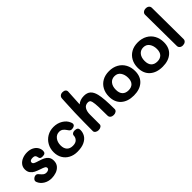

<svg xmlns="http://www.w3.org/2000/svg" viewBox="152 -1823 2862 2862"><g transform="rotate(-45 1583.5 -391.5)"><path d="M51 -110Q45 -125 45 -135Q45 -156 67 -175Q89 -194 115 -194Q130 -194 139 -187.5Q148 -181 153 -175.5Q158 -170 159 -168Q188 -134 207 -120Q226 -106 253 -106Q278 -106 296 -116.5Q314 -127 314 -146Q314 -167 293 -179Q272 -191 225 -206Q173 -224 140.5 -240Q108 -256 83.5 -287.5Q59 -319 59 -368Q59 -417 87 -452.5Q115 -488 161.5 -507Q208 -526 262 -526Q320 -526 362.5 -504.5Q405 -483 427 -447.5Q449 -412 449 -372Q449 -345 434 -331Q419 -317 384 -317Q353 -317 341.5 -327Q330 -337 327 -355Q324 -380 311.5 -395Q299 -410 262 -410Q234 -410 218.5 -400Q203 -390 203 -372Q203 -350 224.5 -338Q246 -326 294 -312Q345 -296 378 -280.5Q411 -265 435 -234.5Q459 -204 459 -154Q459 -97 427 -60Q395 -23 347 -7Q299 9 251 9Q182 9 128 -23.5Q74 -56 51 -110Z M544 -246Q544 -321 578 -382.5Q612 -444 672.5 -479.5Q733 -515 809 -515Q890 -515 953.5 -476Q1017 -437 1041 -375Q1049 -356 1049 -342Q1049 -309 1003 -298Q990 -295 979 -295Q959 -295 946.5 -305.5Q934 -316 919 -340Q900 -369 876 -386.5Q852 -404 817 -404Q761 -404 725 -358.5Q689 -313 689 -244Q689 -181 721.5 -145.5Q754 -110 816 -110Q875 -110 903.5 -140.5Q932 -171 932 -212Q932 -228 948.5 -241.5Q965 -255 993 -255Q1027 -255 1044.5 -242Q1062 -229 1062 -196Q1062 -146 1036 -101Q1010 -56 951.5 -27.5Q893 1 800 1Q726 1 667.5 -30Q609 -61 576.5 -117Q544 -173 544 -246Z M1643 -58Q1643 -34 1622 -19Q1601 -4 1571 -4Q1540 -4 1519 -20Q1498 -36 1498 -65Q1498 -188 1495.5 -256Q1493 -324 1483 -366Q1476 -394 1462 -402.5Q1448 -411 1431 -411Q1376 -411 1350 -369.5Q1324 -328 1324 -261V-55Q1324 -33 1303 -18.5Q1282 -4 1252 -4Q1222 -4 1201 -19Q1180 -34 1180 -56Q1180 -248 1185 -438Q1187 -509 1195 -656L1199 -727Q1201 -753 1220 -769.5Q1239 -786 1271 -786Q1302 -786 1320 -771Q1338 -756 1337 -731Q1329 -613 1323 -476Q1346 -497 1380 -509.5Q1414 -522 1457 -522Q1524 -522 1562.5 -487.5Q1601 -453 1619 -380Q1643 -281 1643 -58Z M1713 -250Q1713 -328 1746 -389Q1779 -450 1839.5 -484Q1900 -518 1982 -518Q2065 -518 2128 -483Q2191 -448 2225.5 -385.5Q2260 -323 2260 -243Q2260 -126 2187 -61.5Q2114 3 1989 3Q1862 3 1787.5 -63.5Q1713 -130 1713 -250ZM2115 -245Q2115 -312 2082.5 -359.5Q2050 -407 1987 -407Q1928 -407 1893 -364Q1858 -321 1858 -249Q1858 -179 1892 -143.5Q1926 -108 1987 -108Q2048 -108 2081.5 -142.5Q2115 -177 2115 -245Z M2320 -250Q2320 -328 2353 -389Q2386 -450 2446.5 -484Q2507 -518 2589 -518Q2672 -518 2735 -483Q2798 -448 2832.5 -385.5Q2867 -323 2867 -243Q2867 -126 2794 -61.5Q2721 3 2596 3Q2469 3 2394.5 -63.5Q2320 -130 2320 -250ZM2722 -245Q2722 -312 2689.5 -359.5Q2657 -407 2594 -407Q2535 -407 2500 -364Q2465 -321 2465 -249Q2465 -179 2499 -143.5Q2533 -108 2594 -108Q2655 -108 2688.5 -142.5Q2722 -177 2722 -245Z M2963 -69 2957 -731Q2957 -758 2978 -775Q2999 -792 3031 -792Q3063 -792 3082.5 -775.5Q3102 -759 3102 -732L3107 -70Q3107 -42 3085.5 -25.5Q3064 -9 3033 -9Q3001 -9 2982 -26Q2963 -43 2963 -69Z"/></g></svg>

Font: Mali
Style: Bold
Weight: 700
Designer: Kitiyaporn Chalermlarp | Katatrad Aksorn Co.,Ltd.
Foundry: Cadson Demak Co.,Ltd.
Version: Version 1.000; ttfautohint (v1.6)